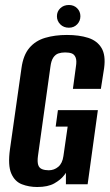

<svg xmlns="http://www.w3.org/2000/svg" viewBox="-20 -738 439 769"><path d="M129 11Q96 11 67.5 0Q39 -11 25 -43.5Q11 -76 20 -141L66 -465Q73 -517 97.5 -546Q122 -575 161 -586.5Q200 -598 248 -598Q297 -598 333 -586.5Q369 -575 386.5 -546Q404 -517 397 -465L384 -382H272L284 -471Q288 -495 283 -507.5Q278 -520 267.5 -524Q257 -528 241 -528Q226 -528 214 -524Q202 -520 193.5 -507.5Q185 -495 182 -471L132 -113Q129 -90 133 -77.5Q137 -65 148.5 -60.5Q160 -56 175 -56Q197 -56 213.5 -70Q230 -84 234 -113L251 -231H203L212 -297H372L331 0H244V-46Q242 -43 240 -40Q238 -37 236 -35Q223 -18 197.5 -3.5Q172 11 129 11ZM256 -627Q235 -627 221.5 -640.5Q208 -654 208 -673Q208 -692 221.5 -705Q235 -718 256 -718Q276 -718 289 -705Q302 -692 302 -673Q302 -654 289 -640.5Q276 -627 256 -627Z"/></svg>

Font: Alumni Sans
Style: Bold Italic
Weight: 700
Italic angle: -8°
Designer: Robert E. Leuschke
Foundry: Robert E. Leuschke
Version: Version 1.016